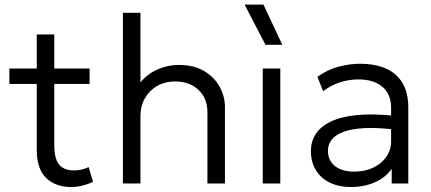

<svg xmlns="http://www.w3.org/2000/svg" viewBox="-20 -774 1818 810"><path d="M279.5 15Q215 15 175 -23Q135 -61 135 -142V-628.5H209V-485H358V-420H209V-163Q209 -103.5 229.8 -79.2Q250.5 -55 292 -55Q310.5 -55 326 -59Q341.5 -63 354 -69L372.5 -7Q352 3 328 9Q304 15 279.5 15ZM19.5 -420V-485H148.5V-420Z M498.5 0V-720H572.5V-392.5L558 -407Q591 -456 638 -478Q685 -500 734.5 -500Q799 -500 842.5 -473.5Q886 -447 907.5 -406.2Q929 -365.5 929 -323V0H855V-301Q855 -358.5 818 -394.2Q781 -430 718 -430.5Q677 -430.5 644 -412Q611 -393.5 591.8 -360.2Q572.5 -327 572.5 -283V0Z M1088.5 0V-485H1162.5V0ZM1100 -585 1012 -754.5H1091.5L1171 -585Z M1460.5 15Q1408.5 15 1370.5 -4Q1332.5 -23 1312 -57.2Q1291.5 -91.5 1291.5 -137.5Q1291.5 -175.5 1311.2 -207.2Q1331 -239 1373.8 -260.2Q1416.5 -281.5 1485.5 -288.5Q1554.5 -295.5 1653.5 -284.5L1656 -226Q1574.5 -236.5 1518.2 -233.5Q1462 -230.5 1428 -217.5Q1394 -204.5 1378.8 -184Q1363.5 -163.5 1363.5 -139Q1363.5 -97 1393 -73.5Q1422.5 -50 1475 -50Q1519 -50 1554 -66.5Q1589 -83 1609.5 -112Q1630 -141 1630 -178.5V-320Q1630 -357 1614 -383.5Q1598 -410 1567.2 -424.5Q1536.5 -439 1492.5 -439Q1454.5 -439 1416.8 -427.5Q1379 -416 1343 -389.5L1319 -450Q1363 -481 1409.5 -493Q1456 -505 1498 -505Q1564.5 -505 1610 -484Q1655.5 -463 1679 -422Q1702.5 -381 1702.5 -320.5V0H1632.5V-61.5Q1606.5 -24.5 1561 -4.8Q1515.5 15 1460.5 15Z"/></svg>

Font: Geologica Roman ExtraLight
Style: Regular
Weight: 250
Designer: Sindre Bremnes, Frode Helland
Foundry: Monokrom Skriftforlag AS
Version: Version 1.010;gftools[0.9.28]